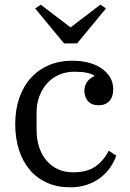

<svg xmlns="http://www.w3.org/2000/svg" viewBox="-20 -787 556 819"><path d="M280 12Q224 12 180.5 -7.5Q137 -27 107 -62.5Q77 -98 61 -147.5Q45 -197 45 -258Q45 -320 62.5 -370Q80 -420 112 -455Q144 -490 188.5 -509Q233 -528 287 -528Q368 -528 415.5 -493.5Q463 -459 463 -406Q463 -374 446.5 -356Q430 -338 401 -338Q370 -338 355 -356Q340 -374 340 -399Q340 -421 351 -437Q362 -453 382 -462V-465Q369 -473 348.5 -477Q328 -481 296 -481Q261 -481 231.5 -468Q202 -455 181 -431.5Q160 -408 148 -376.5Q136 -345 136 -308V-234Q136 -193 147 -159.5Q158 -126 178.5 -102Q199 -78 227.5 -65Q256 -52 292 -52Q353 -52 388 -77.5Q423 -103 444 -144L476 -123Q467 -97 450 -72.5Q433 -48 409 -29.5Q385 -11 352.5 0.5Q320 12 280 12ZM130 -751 154 -767 281 -670 408 -767 432 -751 309 -602H253Z"/></svg>

Font: IBM Plex Serif
Style: Regular
Weight: 400
Designer: Mike Abbink, Paul van der Laan, Pieter van Rosmalen
Foundry: Bold Monday
Version: Version 3.001